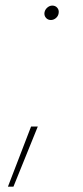

<svg xmlns="http://www.w3.org/2000/svg" viewBox="-20 -534 300 697"><path d="M8.8 143.6 92.8 -74.7H117.2L28.8 143.6ZM164.6 -461.4Q153.3 -461.4 146.5 -469.7Q139.6 -478 141.6 -489.3Q143.6 -499.5 151.9 -506.6Q160.2 -513.7 169.9 -513.7Q181.2 -513.7 188 -505.6Q194.8 -497.6 192.9 -486.3Q191.4 -475.6 183.1 -468.5Q174.8 -461.4 164.6 -461.4Z"/></svg>

Font: Inter 17pt Thin
Style: Italic
Weight: 250
Italic angle: -9.3988°
Version: Version 4.001;git-66647c0bb